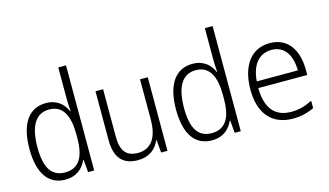

<svg xmlns="http://www.w3.org/2000/svg" viewBox="-88 -1046 2296 1341"><g transform="rotate(-15 1060.0 -375.0)"><path d="M242 10C327 10 373 -37 397 -91H400L408 0H452V-760H396V-537C396 -507 398 -474 400 -443H397C375 -496 328 -542 247 -542C124 -542 54 -444 54 -261C54 -84 122 10 242 10ZM254 -39C154 -39 111 -114 111 -257C111 -414 161 -493 258 -493C357 -493 397 -411 397 -275V-248C397 -119 357 -39 254 -39Z M767 10C850 10 900 -33 925 -92H928L936 0H982V-532H926V-242C926 -108 873 -39 781 -39C700 -39 659 -82 659 -187V-532H604V-177C604 -52 659 10 767 10Z M1302 10C1387 10 1433 -37 1457 -91H1460L1468 0H1512V-760H1456V-537C1456 -507 1458 -474 1460 -443H1457C1435 -496 1388 -542 1307 -542C1184 -542 1114 -444 1114 -261C1114 -84 1182 10 1302 10ZM1314 -39C1214 -39 1171 -114 1171 -257C1171 -414 1221 -493 1318 -493C1417 -493 1457 -411 1457 -275V-248C1457 -119 1417 -39 1314 -39Z M1889 10C1945 10 1995 -2 2042 -25V-78C1991 -53 1946 -39 1890 -39C1771 -39 1710 -112 1708 -259H2062V-297C2062 -437 1998 -542 1865 -542C1727 -542 1652 -429 1652 -262C1652 -94 1733 10 1889 10ZM2007 -307H1710C1719 -428 1777 -493 1865 -493C1960 -493 2006 -416 2007 -307Z"/></g></svg>

Font: Noto Sans Mono Condensed Light
Style: Regular
Weight: 300
Width: 3
Designer: Monotype Design Team
Foundry: Monotype Imaging Inc.
Version: Version 2.014